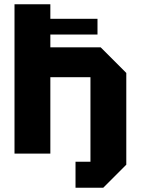

<svg xmlns="http://www.w3.org/2000/svg" viewBox="-20 -720 660 900"><path d="M48 0V-700H216V-632H437V-558H216V-498H452L572 -378V52L464 160H334V38H404V-358H216V0Z"/></svg>

Font: Tektur
Style: Bold
Weight: 700
Designer: Adam Jagosz
Foundry: Adam Jagosz
Version: Version 1.005;gftools[0.9.30]